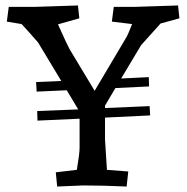

<svg xmlns="http://www.w3.org/2000/svg" viewBox="-20 -678 685 702"><path d="M271 -137V-244L117 -237L116 -272L266 -278L224 -348L114 -343L112 -378L204 -382L119 -523Q77 -571 59 -590L5 -599L12 -653H111L265 -658L270 -611L192 -589Q227 -511 234 -499L326 -346L444 -545Q447 -550 463 -590L389 -599L396 -653H476L631 -658L636 -611L567 -592L496 -513L423 -391L524 -396L525 -362L402 -356L364 -292V-283L527 -290L529 -256L364 -248V-167L371 -57L449 -51L443 4Q355 0 284 0L189 4L184 -48L261 -57Q271 -117 271 -137Z"/></svg>

Font: Andada SC
Style: Regular
Weight: 400
Designer: Carolina Giovagnoli
Foundry: Carolina Giovagnoli
Version: Version 1.003